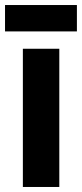

<svg xmlns="http://www.w3.org/2000/svg" viewBox="-37 -744 326 764"><path d="M269 -724H-17V-619H269ZM199 0V-550H54V0Z"/></svg>

Font: Noto Sans Arabic UI XCn XBd
Style: Regular
Weight: 800
Width: 2
Designer: Monotype Design Team, Nadine Chahine and Nizar Qandah
Foundry: Monotype Imaging Inc.
Version: Version 2.010